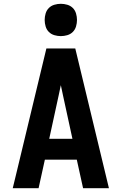

<svg xmlns="http://www.w3.org/2000/svg" viewBox="-20 -990 640 1010"><path d="M47 0 64 -70 165 -490 224 -735H376L553 0H417L384 -150H216L183 0ZM361 -260 311 -490Q308 -503 305.5 -516Q303 -529 300 -542Q297 -529 294.5 -516Q292 -503 289 -490L239 -260ZM300 -800Q283 -800 266 -805Q249 -810 237 -822Q225 -834 220 -851Q215 -868 215 -885Q215 -902 220 -919Q225 -936 237 -948Q249 -960 266 -965Q283 -970 300 -970Q317 -970 334 -965Q351 -960 363 -948Q375 -936 380 -919Q385 -902 385 -885Q385 -868 380 -851Q375 -834 363 -822Q351 -810 334 -805Q317 -800 300 -800Z"/></svg>

Font: Iosevka Custom XBdEx
Style: Regular
Weight: 800
Width: 7
Monospace: yes
Designer: Belleve Invis
Foundry: Belleve Invis
Version: Version 11.2.4; ttfautohint (v1.8.4)